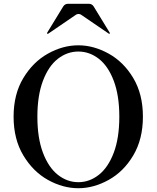

<svg xmlns="http://www.w3.org/2000/svg" viewBox="-20 -983 830 1017"><path d="M52 -365Q52 -484 103.5 -569.5Q155 -655 234 -699Q313 -743 395 -743Q476 -743 555.5 -699Q635 -655 686 -569.5Q737 -484 737 -365Q737 -246 686 -160Q635 -74 555.5 -30Q476 14 395 14Q313 14 234 -30Q155 -74 103.5 -160Q52 -246 52 -365ZM612 -365Q612 -477 582.5 -555Q553 -633 503.5 -671.5Q454 -710 395 -710Q336 -710 286.5 -671.5Q237 -633 207.5 -555Q178 -477 178 -365Q178 -252 207.5 -174Q237 -96 286.5 -57Q336 -18 395 -18Q454 -18 503.5 -57Q553 -96 582.5 -174Q612 -252 612 -365ZM229 -807 230 -810 315 -949Q324 -963 341 -963H450Q467 -963 476 -949L561 -810L562 -807Q562 -804 559 -804Q557 -804 556 -805L411 -904Q405 -909 396 -909Q387 -909 381 -904L236 -805L233 -804Q229 -804 229 -807Z"/></svg>

Font: Shippori Mincho B1 SemiBold
Style: Regular
Weight: 600
Designer: FONTDASU
Foundry: FONTDASU / Google Inc. / but / Adobe
Version: Version 3.110; ttfautohint (v1.8.3)